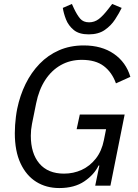

<svg xmlns="http://www.w3.org/2000/svg" viewBox="-20 -940 701 972"><path d="M462 0 483 -102H479Q457 -56 407 -22Q357 12 280 12Q214 12 163.5 -19.5Q113 -51 84 -113Q55 -175 55 -266Q55 -287 56.5 -307.5Q58 -328 60.5 -348.5Q63 -369 67 -389Q81 -457 109.5 -515Q138 -573 180.5 -617Q223 -661 279 -685.5Q335 -710 404 -710Q495 -710 556.5 -667.5Q618 -625 640 -551L567 -518Q547 -574 505.5 -605.5Q464 -637 394 -637Q335 -637 288 -610.5Q241 -584 209 -535Q177 -486 163 -417L142 -313Q139 -298 137.5 -283Q136 -268 136 -253Q136 -163 179.5 -112Q223 -61 304 -61Q352 -61 393.5 -80Q435 -99 465 -137Q495 -175 506 -231L517 -286H368L384 -360H611L539 0ZM429 -766Q380 -766 353 -788.5Q326 -811 314 -842Q302 -873 298 -900L344 -920L354 -898Q370 -864 386 -845.5Q402 -827 431 -827Q458 -827 480 -843.5Q502 -860 531 -898L548 -920L596 -900Q583 -873 562.5 -841.5Q542 -810 510 -788Q478 -766 429 -766Z"/></svg>

Font: IBM Plex Sans
Style: Italic
Weight: 400
Italic angle: -11.31°
Designer: Mike Abbink, Paul van der Laan, Pieter van Rosmalen
Foundry: Bold Monday
Version: Version 3.201